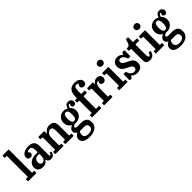

<svg xmlns="http://www.w3.org/2000/svg" viewBox="286 -2324 4117 4117"><g transform="rotate(-45 2344.0 -266.0)"><path d="M67 -710H36.5Q25.5 -710 22.2 -715.8Q19 -721.5 19 -734.5V-760Q19 -774 24.5 -777Q30 -780 44 -780H184.5Q200 -780 205 -777Q210 -774 210 -758V-93Q210 -78.5 211.5 -74.2Q213 -70 226 -70H260.5Q268.5 -70 271.8 -67.2Q275 -64.5 275 -56V-22Q275 -6.5 269.8 -3.2Q264.5 0 249.5 0H38.5Q27 0 23 -2.8Q19 -5.5 19 -17.5V-51.5Q19 -61.5 21.2 -65.8Q23.5 -70 34 -70H69.5Q79 -70 81.5 -73Q84 -76 84 -91V-690.5Q84 -703.5 80.2 -706.8Q76.5 -710 67 -710Z M317 -124Q317 -199 378.8 -248.2Q440.5 -297.5 559 -297.5H593.5Q602 -297.5 604.2 -299.5Q606.5 -301.5 606.5 -310.5V-362Q606.5 -408.5 592.2 -440.8Q578 -473 530 -473Q503.5 -473 482 -464.2Q460.5 -455.5 460.5 -443.5Q460.5 -435.5 468.2 -430.8Q476 -426 483.8 -417.5Q491.5 -409 491.5 -388.5Q491.5 -359.5 472 -342Q452.5 -324.5 422.5 -324.5Q392.5 -324.5 370.5 -343Q348.5 -361.5 348.5 -397Q348.5 -435.5 374.8 -465.8Q401 -496 447.5 -513.5Q494 -531 555 -531Q622 -531 660.8 -509Q699.5 -487 715.5 -449.5Q731.5 -412 731.5 -364.5V-87.5Q731.5 -57.5 750 -57.5Q768.5 -57.5 782 -105Q784.5 -114 794 -111L821 -100Q827.5 -97.5 825 -88Q816 -48.5 789.2 -19.2Q762.5 10 714 10H713.5Q679 10 659.5 -0.2Q640 -10.5 630.2 -25.5Q620.5 -40.5 614.5 -54Q611 -63.5 607.5 -64.2Q604 -65 598 -55Q590 -42.5 575.5 -27.2Q561 -12 534.8 -1Q508.5 10 465 10Q396 10 356.5 -24.8Q317 -59.5 317 -124ZM456 -142Q456 -99 475 -80.5Q494 -62 520.5 -62Q557 -62 582 -94.8Q607 -127.5 607 -188V-237.5Q607 -248.5 597.5 -248.5H568Q514 -248.5 485 -220.2Q456 -192 456 -142Z M893.5 -450H859Q849 -450 846.5 -454Q844 -458 844 -470.5V-500Q844 -512 848 -516Q852 -520 863 -520H1003.5Q1015 -520 1021.5 -515Q1028 -510 1028 -496V-462Q1028 -440.5 1030.2 -438.5Q1032.5 -436.5 1040.5 -449.5Q1061 -481.5 1096.5 -506.5Q1132 -531.5 1185.5 -531.5Q1271.5 -531.5 1304 -489.5Q1336.5 -447.5 1336.5 -367.5V-92.5Q1336.5 -78 1340.2 -74Q1344 -70 1357 -70H1388.5Q1397.5 -70 1400.5 -66.5Q1403.5 -63 1403.5 -53V-19Q1403.5 -4.5 1400 -2.2Q1396.5 0 1382.5 0H1164.5Q1154 0 1151.5 -3.5Q1149 -7 1149 -18V-51Q1149 -60 1150.8 -65Q1152.5 -70 1160 -70H1198Q1207.5 -70 1209.5 -73.2Q1211.5 -76.5 1211.5 -90V-352.5Q1211.5 -403.5 1196 -428.8Q1180.5 -454 1144 -454Q1097 -454 1066 -411.8Q1035 -369.5 1035 -301.5V-89Q1035 -70 1048.5 -70H1082Q1091 -70 1093.8 -66.8Q1096.5 -63.5 1096.5 -51V-16Q1096.5 -6 1092 -3Q1087.5 0 1078 0H859Q848 0 846 -3.2Q844 -6.5 844 -17.5V-52.5Q844 -64.5 847 -67.2Q850 -70 861.5 -70H891.5Q902 -70 905.5 -72Q909 -74 909 -86.5V-433.5Q909 -444.5 905.8 -447.2Q902.5 -450 893.5 -450Z M1443.5 -348Q1443.5 -433 1495.8 -483Q1548 -533 1631.5 -533Q1680.5 -533 1711.5 -508.5Q1718.5 -506 1720.2 -506.2Q1722 -506.5 1725.5 -513Q1739.5 -557 1765 -580.8Q1790.5 -604.5 1829 -604.5Q1874 -604.5 1900.5 -578.8Q1927 -553 1927 -513Q1927 -483.5 1909.5 -465.5Q1892 -447.5 1866 -447.5Q1842 -447.5 1827 -462.2Q1812 -477 1812 -496.5Q1812 -518 1820.2 -523.2Q1828.5 -528.5 1828.5 -538.5Q1828.5 -549.5 1816.5 -549.5Q1803.5 -549.5 1789.5 -536.2Q1775.5 -523 1769 -489.5Q1767 -484 1766.2 -480.8Q1765.5 -477.5 1769.5 -473.5Q1791 -456.5 1808.5 -424.8Q1826 -393 1826 -349Q1826 -292.5 1801.5 -250.8Q1777 -209 1733.8 -186Q1690.5 -163 1635 -163Q1621.5 -163 1607 -165Q1597.5 -166.5 1587 -160.5Q1569.5 -152 1556.8 -141.2Q1544 -130.5 1544 -118.5Q1544 -95.5 1564.8 -89.8Q1585.5 -84 1615.5 -84Q1624.5 -84 1643.8 -84.2Q1663 -84.5 1683.2 -84.5Q1703.5 -84.5 1716 -84.5Q1765 -84.5 1803.2 -70.8Q1841.5 -57 1863.2 -23Q1885 11 1885 71.5Q1885 161.5 1817.2 211.5Q1749.5 261.5 1636 261.5Q1535 261.5 1477.8 227Q1420.5 192.5 1420.5 129.5Q1420.5 87.5 1443 58.8Q1465.5 30 1499 11.5Q1509 6 1508 4.8Q1507 3.5 1497.5 -1.5Q1475 -13.5 1461.2 -33.2Q1447.5 -53 1447.5 -84Q1447.5 -116 1468.2 -140.5Q1489 -165 1525.5 -181Q1538 -186.5 1536.8 -188.8Q1535.5 -191 1525.5 -197Q1487 -219 1465.2 -258.5Q1443.5 -298 1443.5 -348ZM1566 -348Q1566 -287 1581 -252.5Q1596 -218 1635 -218Q1674 -218 1689 -252.5Q1704 -287 1704 -348Q1704 -409 1689 -443.5Q1674 -478 1635 -478Q1596 -478 1581 -443.5Q1566 -409 1566 -348ZM1789.5 105Q1789.5 66.5 1771 44.8Q1752.5 23 1711.5 23H1626.5Q1615 23 1604.5 22.8Q1594 22.5 1579.5 21Q1567 19.5 1562.5 25.5Q1548 43 1543 63.2Q1538 83.5 1538 103.5Q1538 150 1568.8 174Q1599.5 198 1655.5 198Q1689 198 1719.8 187.8Q1750.5 177.5 1770 157Q1789.5 136.5 1789.5 105Z M2148 -433V-88.5Q2148 -76 2150.5 -73Q2153 -70 2165.5 -70H2220.5Q2230 -70 2236.5 -67.8Q2243 -65.5 2243 -55.5V-17.5Q2243 -6 2239.2 -3Q2235.5 0 2224 0H1973.5Q1963 0 1960 -3Q1957 -6 1957 -17V-54Q1957 -64 1960.2 -67Q1963.5 -70 1972.5 -70H2007.5Q2016.5 -70 2019.2 -73Q2022 -76 2022 -86V-433Q2022 -442.5 2020 -446.2Q2018 -450 2008.5 -450H1972Q1963 -450 1960 -452Q1957 -454 1957 -463V-505.5Q1957 -514.5 1960 -517.2Q1963 -520 1972 -520H2007Q2017 -520 2019.5 -522.8Q2022 -525.5 2022 -535.5V-572Q2022 -634.5 2041 -684.5Q2060 -734.5 2103 -763.8Q2146 -793 2218 -793Q2274.5 -793 2311.8 -775.8Q2349 -758.5 2367.8 -730.8Q2386.5 -703 2386.5 -671.5Q2386.5 -631 2364.5 -611.5Q2342.5 -592 2310 -592Q2276.5 -592 2256.8 -609.2Q2237 -626.5 2237 -653.5Q2237 -672 2243.5 -681.8Q2250 -691.5 2256.5 -698.2Q2263 -705 2263 -713.5Q2263 -721.5 2251.8 -728.5Q2240.5 -735.5 2216 -735.5Q2179.5 -735.5 2165.5 -710Q2151.5 -684.5 2149.8 -642.5Q2148 -600.5 2148 -550V-533.5Q2148 -520 2160.5 -520H2239Q2250 -520 2253.5 -517.8Q2257 -515.5 2257 -504V-465.5Q2257 -454.5 2254.5 -452.2Q2252 -450 2241 -450H2163.5Q2153.5 -450 2150.8 -446.8Q2148 -443.5 2148 -433Z M2389.5 -430.5Q2389.5 -442.5 2386.5 -446.2Q2383.5 -450 2371.5 -450H2340Q2329.5 -450 2327 -453.5Q2324.5 -457 2324.5 -468V-502Q2324.5 -512.5 2327.5 -516.2Q2330.5 -520 2341 -520H2488.5Q2497.5 -520 2501.8 -517.5Q2506 -515 2506 -505.5V-472.5Q2506 -458.5 2508.5 -456.5Q2511 -454.5 2517.5 -466Q2534.5 -495 2562 -514Q2589.5 -533 2632 -533Q2674.5 -533 2706 -507.2Q2737.5 -481.5 2737.5 -435Q2737.5 -402.5 2717 -376.2Q2696.5 -350 2659 -350Q2627 -350 2608.8 -366.5Q2590.5 -383 2590.5 -409.5Q2590.5 -429 2598.2 -436Q2606 -443 2606 -450.5Q2606 -461.5 2589.5 -461.5Q2560 -461.5 2537.8 -419Q2515.5 -376.5 2515.5 -302.5V-89.5Q2515.5 -78 2518 -74Q2520.5 -70 2532.5 -70H2568.5Q2578 -70 2580 -66.2Q2582 -62.5 2582 -53V-17Q2582 -7 2579.8 -3.5Q2577.5 0 2568 0H2340.5Q2332 0 2328.2 -2.2Q2324.5 -4.5 2324.5 -13V-55.5Q2324.5 -64.5 2327.8 -67.2Q2331 -70 2340 -70H2368.5Q2380.5 -70 2385 -73.2Q2389.5 -76.5 2389.5 -87.5Z M2827 -697Q2827 -729.5 2850 -750Q2873 -770.5 2905 -770.5Q2937.5 -770.5 2960.2 -750Q2983 -729.5 2983 -697Q2983 -664.5 2960.2 -644Q2937.5 -623.5 2905 -623.5Q2873 -623.5 2850 -644Q2827 -664.5 2827 -697ZM2836 -450H2793.5Q2786 -450 2784 -452Q2782 -454 2782 -461.5V-506.5Q2782 -520 2795 -520H2962.5Q2973 -520 2973 -509.5V-82Q2973 -70 2983.5 -70H3025.5Q3033 -70 3035.5 -68.5Q3038 -67 3038 -59.5V-13Q3038 -5 3036 -2.5Q3034 0 3026 0H2796.5Q2788.5 0 2785.2 -2Q2782 -4 2782 -12V-55Q2782 -65 2785.2 -67.5Q2788.5 -70 2797.5 -70H2835Q2843.5 -70 2845.2 -72.5Q2847 -75 2847 -83V-437.5Q2847 -450 2836 -450Z M3394 -359Q3375.5 -414 3345.8 -440.8Q3316 -467.5 3280 -467.5Q3253.5 -467.5 3238 -453.8Q3222.5 -440 3222.5 -414.5Q3222.5 -386.5 3241.5 -367.2Q3260.5 -348 3290.5 -332.8Q3320.5 -317.5 3354.5 -301.8Q3388.5 -286 3418.5 -265.2Q3448.5 -244.5 3467.8 -214Q3487 -183.5 3487 -138.5Q3487 -59 3440.5 -22Q3394 15 3324 15Q3279.5 15 3247.5 0.5Q3215.5 -14 3193 -35.5Q3180 -48.5 3173.5 -33L3161 -2Q3158.5 4 3154.5 7Q3150.5 10 3141.5 10H3103.5Q3091 10 3091 -4.5V-166Q3091 -175 3093.2 -178.5Q3095.5 -182 3104 -182H3148Q3158 -182 3160.8 -178.8Q3163.5 -175.5 3166 -168.5Q3184.5 -109.5 3216.8 -80.8Q3249 -52 3292 -52Q3325 -52 3343.5 -68Q3362 -84 3362 -113Q3362 -142.5 3343.5 -161.8Q3325 -181 3295.8 -195.5Q3266.5 -210 3233.8 -224.8Q3201 -239.5 3172 -260Q3143 -280.5 3124.5 -311.5Q3106 -342.5 3106 -390Q3106 -459 3148.5 -497Q3191 -535 3253 -535Q3295 -535 3324 -519.8Q3353 -504.5 3370 -485Q3377 -477 3380 -476Q3383 -475 3387 -487L3399.5 -519Q3402 -525.5 3405.5 -527.8Q3409 -530 3419 -530H3456Q3469 -530 3469 -516V-357.5Q3469 -349 3466.2 -346.5Q3463.5 -344 3455 -344H3412Q3401 -344 3398.8 -347.8Q3396.5 -351.5 3394 -359Z M3853.5 -106Q3845 -74.5 3828.8 -47.2Q3812.5 -20 3784.2 -3.2Q3756 13.5 3711.5 13.5Q3647.5 13.5 3620.2 -17Q3593 -47.5 3593 -101V-432.5Q3593 -442 3590.2 -446Q3587.5 -450 3577.5 -450H3542Q3532 -450 3528.5 -452.8Q3525 -455.5 3525 -465.5V-505Q3525 -515.5 3528 -517.8Q3531 -520 3541 -520Q3570 -520 3589.2 -528Q3608.5 -536 3623 -564.8Q3637.5 -593.5 3652.5 -656.5Q3654.5 -665.5 3656.8 -668.8Q3659 -672 3671 -672H3708Q3722 -672 3722 -657V-537Q3722 -526 3726.2 -523Q3730.5 -520 3740.5 -520H3825Q3834 -520 3837 -517Q3840 -514 3840 -504.5V-462.5Q3840 -454 3836.5 -452Q3833 -450 3824.5 -450H3741.5Q3732 -450 3727 -447Q3722 -444 3722 -433.5V-121Q3722 -60.5 3753 -60.5Q3771 -60.5 3782.8 -78Q3794.5 -95.5 3802.5 -122.5Q3805 -130.5 3808.8 -131.2Q3812.5 -132 3821.5 -130L3844.5 -123Q3857 -119 3853.5 -106Z M3939 -697Q3939 -729.5 3962 -750Q3985 -770.5 4017 -770.5Q4049.5 -770.5 4072.2 -750Q4095 -729.5 4095 -697Q4095 -664.5 4072.2 -644Q4049.5 -623.5 4017 -623.5Q3985 -623.5 3962 -644Q3939 -664.5 3939 -697ZM3948 -450H3905.5Q3898 -450 3896 -452Q3894 -454 3894 -461.5V-506.5Q3894 -520 3907 -520H4074.5Q4085 -520 4085 -509.5V-82Q4085 -70 4095.5 -70H4137.5Q4145 -70 4147.5 -68.5Q4150 -67 4150 -59.5V-13Q4150 -5 4148 -2.5Q4146 0 4138 0H3908.5Q3900.5 0 3897.2 -2Q3894 -4 3894 -12V-55Q3894 -65 3897.2 -67.5Q3900.5 -70 3909.5 -70H3947Q3955.5 -70 3957.2 -72.5Q3959 -75 3959 -83V-437.5Q3959 -450 3948 -450Z M4204 -348Q4204 -433 4256.2 -483Q4308.5 -533 4392 -533Q4441 -533 4472 -508.5Q4479 -506 4480.8 -506.2Q4482.5 -506.5 4486 -513Q4500 -557 4525.5 -580.8Q4551 -604.5 4589.5 -604.5Q4634.5 -604.5 4661 -578.8Q4687.5 -553 4687.5 -513Q4687.5 -483.5 4670 -465.5Q4652.5 -447.5 4626.5 -447.5Q4602.5 -447.5 4587.5 -462.2Q4572.5 -477 4572.5 -496.5Q4572.5 -518 4580.8 -523.2Q4589 -528.5 4589 -538.5Q4589 -549.5 4577 -549.5Q4564 -549.5 4550 -536.2Q4536 -523 4529.5 -489.5Q4527.5 -484 4526.8 -480.8Q4526 -477.5 4530 -473.5Q4551.5 -456.5 4569 -424.8Q4586.5 -393 4586.5 -349Q4586.5 -292.5 4562 -250.8Q4537.5 -209 4494.2 -186Q4451 -163 4395.5 -163Q4382 -163 4367.5 -165Q4358 -166.5 4347.5 -160.5Q4330 -152 4317.2 -141.2Q4304.5 -130.5 4304.5 -118.5Q4304.5 -95.5 4325.2 -89.8Q4346 -84 4376 -84Q4385 -84 4404.2 -84.2Q4423.5 -84.5 4443.8 -84.5Q4464 -84.5 4476.5 -84.5Q4525.5 -84.5 4563.8 -70.8Q4602 -57 4623.8 -23Q4645.5 11 4645.5 71.5Q4645.5 161.5 4577.8 211.5Q4510 261.5 4396.5 261.5Q4295.5 261.5 4238.2 227Q4181 192.5 4181 129.5Q4181 87.5 4203.5 58.8Q4226 30 4259.5 11.5Q4269.5 6 4268.5 4.8Q4267.5 3.5 4258 -1.5Q4235.5 -13.5 4221.8 -33.2Q4208 -53 4208 -84Q4208 -116 4228.8 -140.5Q4249.5 -165 4286 -181Q4298.5 -186.5 4297.2 -188.8Q4296 -191 4286 -197Q4247.5 -219 4225.8 -258.5Q4204 -298 4204 -348ZM4326.5 -348Q4326.5 -287 4341.5 -252.5Q4356.5 -218 4395.5 -218Q4434.5 -218 4449.5 -252.5Q4464.5 -287 4464.5 -348Q4464.5 -409 4449.5 -443.5Q4434.5 -478 4395.5 -478Q4356.5 -478 4341.5 -443.5Q4326.5 -409 4326.5 -348ZM4550 105Q4550 66.5 4531.5 44.8Q4513 23 4472 23H4387Q4375.5 23 4365 22.8Q4354.5 22.5 4340 21Q4327.5 19.5 4323 25.5Q4308.5 43 4303.5 63.2Q4298.5 83.5 4298.5 103.5Q4298.5 150 4329.2 174Q4360 198 4416 198Q4449.5 198 4480.2 187.8Q4511 177.5 4530.5 157Q4550 136.5 4550 105Z"/></g></svg>

Font: Besley* Narrow Semi
Style: Regular
Weight: 600
Width: 4
Designer: Owen Earl
Foundry: indestructible type*
Version: Version 3.000; ttfautohint (v1.8.3)